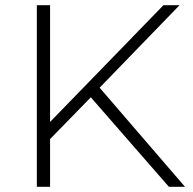

<svg xmlns="http://www.w3.org/2000/svg" viewBox="-20 -720 743 740"><path d="M330 -345 173 -184V0H122V-700H173V-250L610 -700H672L364 -382L693 0H631Z"/></svg>

Font: Montserrat Atlas Light
Style: Regular
Weight: 300
Designer: Julieta Ulanovsky
Foundry: Julieta Ulanovsky
Version: Version 7.200